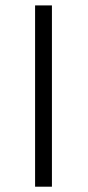

<svg xmlns="http://www.w3.org/2000/svg" viewBox="-20 -704 330 724"><path d="M112.3 -683.6H175.8V0H112.3Z"/></svg>

Font: Buda
Style: light
Weight: 400
Version: Version 1.002